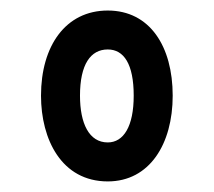

<svg xmlns="http://www.w3.org/2000/svg" viewBox="-20 -719 402 361"><path d="M182.6 -451.2C147.5 -451.2 130.4 -486.8 130.4 -539.1C130.4 -598.1 150.4 -626 182.6 -626C212.9 -626 231.4 -598.6 231.4 -539.1C231.4 -481.4 212.4 -451.2 182.6 -451.2ZM182.6 -377.9C261.2 -377.9 304.7 -448.2 304.7 -539.1C304.7 -631.8 261.7 -699.2 182.6 -699.2C103.5 -699.2 57.1 -632.8 57.1 -539.1C57.1 -457 95.7 -377.9 182.6 -377.9Z"/></svg>

Font: Velvelyne
Style: Regular
Weight: 400
Designer: Manon Van der Borght et Mariel Nils
Foundry: Velvetyne
Version: Version 1.070;Glyphs 3.3.1 (3343)